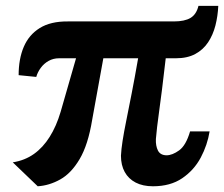

<svg xmlns="http://www.w3.org/2000/svg" viewBox="-20 -625 764 654"><path d="M108.5 9.5 23.5 -72Q64.5 -78.5 95.5 -100.5Q126.5 -122.5 149.2 -158.8Q172 -195 186.5 -244L239 -426.5H181Q161.5 -426.5 145.5 -417.5Q129.5 -408.5 118.8 -393.8Q108 -379 103.5 -363L43.5 -369Q43.5 -424.5 61 -465.5Q78.5 -506.5 115.5 -529.5Q152.5 -552.5 211 -552H572Q609 -552 629 -564Q649 -576 656 -605H723.5Q722 -570.5 713.8 -538.2Q705.5 -506 688.8 -480.8Q672 -455.5 645 -441Q618 -426.5 579 -426.5H544.5Q537.5 -363.5 531.8 -319.8Q526 -276 522 -245.5Q518 -215 515.2 -193Q512.5 -171 511 -151.5Q510 -128 518 -112.2Q526 -96.5 547 -96Q567 -96 590.2 -112.8Q613.5 -129.5 627.5 -177.5H694Q686.5 -131 663.8 -88.2Q641 -45.5 600.8 -18Q560.5 9.5 501 9.5Q466.5 9.5 442 -3.2Q417.5 -16 404.8 -39.2Q392 -62.5 392 -94.5Q393 -116 397.5 -145Q402 -174 410 -213.5Q418 -253 428.2 -305.2Q438.5 -357.5 450.5 -426.5H332L294 -217Q280 -131.5 251.2 -83Q222.5 -34.5 185.2 -13.8Q148 7 108.5 9.5Z"/></svg>

Font: Merriweather 24pt
Style: Bold Italic
Weight: 700
Italic angle: -7.8°
Designer: Eben Sorkin
Foundry: Eben Sorkin
Version: Version 2.101